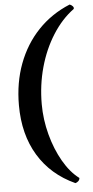

<svg xmlns="http://www.w3.org/2000/svg" viewBox="-62 -823 485 1001"><g transform="rotate(-5 181.0 -322.0)"><path d="M361 -762Q298 -716 250.5 -641Q203 -566 177.5 -474Q152 -382 152 -282Q152 -202 173 -123Q194 -44 230.5 19.5Q267 83 314 118Q314 127 307 134Q300 141 291 143Q166 86 99.5 -24Q33 -134 33 -287Q33 -405 70 -503.5Q107 -602 176 -674.5Q245 -747 342 -787Q350 -785 357.5 -777Q365 -769 361 -762Z"/></g></svg>

Font: Merienda Medium
Style: Regular
Weight: 500
Designer: Eduardo Rodriguez Tunni
Foundry: Eduardo Rodriguez Tunni
Version: Version 2.001; ttfautohint (v1.8.4.7-5d5b)